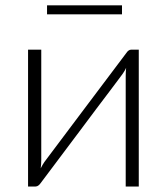

<svg xmlns="http://www.w3.org/2000/svg" viewBox="-20 -678 606 698"><path d="M82 0ZM82 0V-497.5H130V-96.5Q130 -89.5 129.5 -81.5Q129 -73.5 128 -66Q131 -72.5 134.5 -78.2Q138 -84 141 -88.5Q141.5 -89.5 154.8 -107Q168 -124.5 189.2 -152.8Q210.5 -181 237 -216.5Q263.5 -252 291.5 -289Q356.5 -375.5 439 -485Q442 -490 446.8 -493.8Q451.5 -497.5 457 -497.5H484.5V0H437V-401Q437 -415.5 438.5 -431.5Q435.5 -424.5 432 -419Q428.5 -413.5 425.5 -409Q424.5 -408 411.5 -390.2Q398.5 -372.5 377.2 -344.5Q356 -316.5 329.2 -281Q302.5 -245.5 275 -208.5Q210 -122 127.5 -12Q124.5 -7.5 119.8 -3.8Q115 0 109.5 0ZM151 -658.5H423.5V-626H151Z"/></svg>

Font: Lato Light
Style: Regular
Weight: 300
Designer: Lukasz Dziedzic
Foundry: tyPoland Lukasz Dziedzic
Version: Version 2.007; 2014-02-27